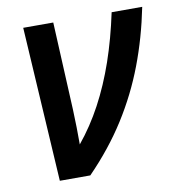

<svg xmlns="http://www.w3.org/2000/svg" viewBox="-67 -601 606 661"><g transform="rotate(-10 236.5 -270.5)"><path d="M89.8 0 57.1 -540.5H162.1L176.8 -233.9Q178.2 -202.6 178.7 -170.9Q179.2 -139.2 179.2 -111.3Q224.1 -166 259 -231.2Q293.9 -296.4 320.6 -373.5Q347.2 -450.7 366.2 -540.5H473.1Q452.1 -436 416.7 -342.8Q381.3 -249.5 327.6 -164.6Q273.9 -79.6 196.3 0Z"/></g></svg>

Font: Open Sans SemiCondensed SemiBold
Style: Italic
Weight: 600
Width: 4
Italic angle: -12°
Designer: Monotype Design Team
Foundry: Monotype Imaging Inc.
Version: Version 3.000